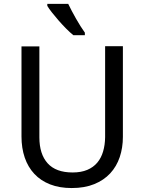

<svg xmlns="http://www.w3.org/2000/svg" viewBox="-20 -951 738 981"><path d="M607.9 -714.8V-252Q607.9 -196.3 591.8 -148.4Q575.7 -100.6 543.2 -65.4Q510.7 -30.3 461.7 -10.3Q412.6 9.8 346.2 9.8Q283.7 9.8 235.8 -9Q188 -27.8 155.5 -62.5Q123 -97.2 106.4 -145.8Q89.8 -194.3 89.8 -253.9V-713.9H181.2V-249Q181.2 -163.6 223.4 -116.7Q265.6 -69.8 351.1 -69.8Q394.5 -69.8 425.8 -83Q457 -96.2 477.1 -120.1Q497.1 -144 506.8 -177.2Q516.6 -210.4 517.1 -250V-714.8ZM413.6 -771H355Q337.9 -784.7 317.9 -804.9Q297.9 -825.2 279.1 -846.7Q260.3 -868.2 244.9 -887.9Q229.5 -907.7 221.7 -920.9V-931.2H328.6Q336.4 -914.6 346.9 -894.8Q357.4 -875 368.7 -855.2Q379.9 -835.4 391.6 -816.9Q403.3 -798.3 413.6 -784.2Z"/></svg>

Font: Droid Sans
Style: Regular
Weight: 400
Foundry: Ascender Corporation
Version: Version 1.00 build 114